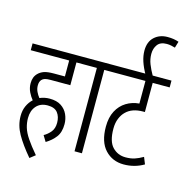

<svg xmlns="http://www.w3.org/2000/svg" viewBox="-140 -1027 1238 1279"><g transform="rotate(15 479.0 -387.5)"><path d="M229 -51Q256 -66 275.5 -90Q295 -114 295 -153Q295 -195 274 -222Q253 -249 205 -249Q155 -249 127 -217Q99 -185 99 -134Q99 -101 108.5 -69Q118 -37 143.5 1Q169 39 214 92L177 121Q115 48 81.5 -11.5Q48 -71 48 -135Q48 -174 62 -204.5Q76 -235 99 -256Q83 -275 69.5 -302.5Q56 -330 56 -363Q56 -407 83 -433Q98 -448 121 -456.5Q144 -465 190 -465H265V-575H0V-622H398V-575H315V-418H179Q154 -418 140.5 -414Q127 -410 119 -401Q106 -387 106 -361Q106 -338 115.5 -318Q125 -298 138 -282Q170 -296 206 -296Q255 -296 285.5 -276Q316 -256 330.5 -224Q345 -192 345 -157Q345 -101 319.5 -67.5Q294 -34 254 -10Z M507 -575V0H456V-575H386V-622H589V-575Z M958 -575H841V-374H829Q753 -374 712 -333Q692 -314 679.5 -283.5Q667 -253 667 -213Q667 -125 703.5 -87Q740 -49 794 -49Q829 -49 855.5 -57.5Q882 -66 913 -84L932 -37Q869 0 794 0Q716 0 665.5 -54Q615 -108 615 -213Q615 -277 638.5 -321.5Q662 -366 702 -390.5Q742 -415 791 -419V-575H577V-622H958Z M781 -615Q757 -657 744.5 -695Q732 -733 732 -769Q732 -830 768 -863Q804 -896 859 -896Q882 -896 900.5 -893Q919 -890 936 -884L923 -840Q910 -844 895.5 -847Q881 -850 865 -850Q821 -850 801.5 -823.5Q782 -797 782 -760Q782 -724 795 -690.5Q808 -657 832 -615Z"/></g></svg>

Font: Noto Sans ExtraCondensed Light
Style: Italic
Weight: 300
Width: 2
Italic angle: -12°
Designer: Monotype Design Team
Foundry: Monotype Imaging Inc.
Version: Version 2.013; ttfautohint (v1.8.4.7-5d5b)